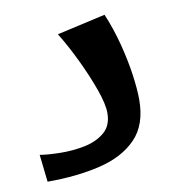

<svg xmlns="http://www.w3.org/2000/svg" viewBox="-59 -499 511 553"><g transform="rotate(-10 196.5 -222.5)"><path d="M37 0 28 -80Q53 -76 89 -75.5Q125 -75 159.5 -82Q194 -89 217.5 -108.5Q241 -128 241 -165Q241 -191 225.5 -234.5Q210 -278 187 -326Q164 -374 140 -413L282 -445Q301 -400 313.5 -351.5Q326 -303 332 -260Q338 -217 338 -187Q338 -114 299 -73.5Q260 -33 192 -16.5Q124 0 37 0Z"/></g></svg>

Font: Marhey
Style: Regular
Weight: 400
Designer: Nur Syamsi & Bustanul Arifin
Foundry: Namelatype
Version: Version 1.000; ttfautohint (v1.8.4.7-5d5b)